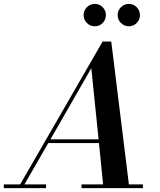

<svg xmlns="http://www.w3.org/2000/svg" viewBox="-66 -981 834 1001"><path d="M547.4 -902.1Q547.4 -926.2 564.6 -943.4Q581.9 -960.6 605.9 -960.6Q629.9 -960.6 646.8 -943.4Q663.6 -926.2 663.6 -902.1Q663.6 -878.1 646.8 -861.1Q629.9 -844 605.9 -844Q581.9 -844 564.6 -861.1Q547.4 -878.1 547.4 -902.1ZM369.9 -902.1Q369.9 -926.2 387.1 -943.4Q404.4 -960.6 428.4 -960.6Q452.4 -960.6 469.3 -943.4Q486.1 -926.2 486.1 -902.1Q486.1 -878.1 469.3 -861.1Q452.4 -844 428.4 -844Q404.4 -844 387.1 -861.1Q369.9 -878.1 369.9 -902.1ZM-46 -19.5H39L469 -764.5H514L606 -19.5H679V0H359V-19.5H471.5L450 -235H185.5L61.5 -19.5H174V0H-46ZM410 -625.5 197 -254.5H448Z"/></svg>

Font: Bodoni* 11pt Medium
Style: Italic
Weight: 500
Italic angle: -13°
Version: Version 2.3